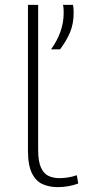

<svg xmlns="http://www.w3.org/2000/svg" viewBox="-20 -760 374 790"><path d="M137 -740V-144Q137 -95 149 -69.5Q161 -44 181 -35.5Q201 -27 224 -27Q242 -27 260.5 -30Q279 -33 296 -39L302 -5Q284 2 262 6Q240 10 217 10Q184 10 156 -2Q128 -14 111.5 -47Q95 -80 95 -142V-740ZM190 -557Q216 -593 229 -630.5Q242 -668 242 -707Q242 -716 241.5 -724.5Q241 -733 239 -740H280Q282 -732 282.5 -724Q283 -716 283 -707Q283 -662 268 -626.5Q253 -591 227 -557Z"/></svg>

Font: Georama Expanded ExtraLight
Style: Regular
Weight: 250
Width: 7
Designer: Jean-Baptiste Levee
Foundry: Production Type
Version: Version 1.001